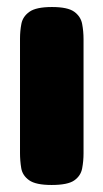

<svg xmlns="http://www.w3.org/2000/svg" viewBox="-20 -518 294 547"><path d="M127 9Q82 9 63 -4.5Q44 -18 40.5 -39Q37 -60 37 -82V-408Q37 -430 41 -450.5Q45 -471 64 -484.5Q83 -498 128 -498Q173 -498 191.5 -484.5Q210 -471 214 -450Q218 -429 218 -406V-81Q218 -59 214 -38Q210 -17 191.5 -4Q173 9 127 9Z"/></svg>

Font: Fredoka SemiExpanded
Style: Bold
Weight: 700
Width: 6
Designer: Ben Nathan
Foundry: Milena B. Brandão, Ben Nathan
Version: Version 2.001